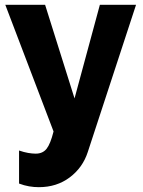

<svg xmlns="http://www.w3.org/2000/svg" viewBox="-20 -545 592 796"><path d="M59 79Q79 86 96.5 89Q114 92 128 92Q157 92 173 72Q189 52 202 0L2 -525H167L289 -137L394 -525H544L344 85Q323 150 269 190.5Q215 231 141 231Q121 231 100.5 227.5Q80 224 59 216Z"/></svg>

Font: Boldmen
Style: Bold
Weight: 700
Designer: Matt McInerney, Pablo Impallari, Rodrigo Fuenzalida
Foundry: LIVING CONCEPT
Version: Version 1.000